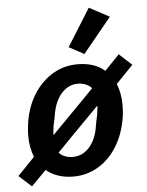

<svg xmlns="http://www.w3.org/2000/svg" viewBox="-86 -851 718 940"><g transform="rotate(-5 272.5 -381.5)"><path d="M239 12Q199 12 165 0.5Q131 -11 106 -32L33 42L-29 -14L55 -101Q46 -124 41 -149.5Q36 -175 36 -205Q36 -227 38.5 -249Q41 -271 45 -292Q60 -363 97 -417.5Q134 -472 187.5 -503Q241 -534 307 -534Q348 -534 381.5 -523Q415 -512 440 -490L512 -565L574 -508L490 -421Q499 -399 504 -373.5Q509 -348 509 -317Q509 -295 507 -273Q505 -251 500 -231Q485 -160 448.5 -105Q412 -50 358 -19Q304 12 239 12ZM245 -84Q290 -84 323 -118Q356 -152 368 -212L374 -246Q377 -260 379 -269Q381 -278 382 -284Q383 -290 383 -296Q384 -301 385 -309.5Q386 -318 386 -322H384L259 -195L177 -111Q187 -99 205 -91.5Q223 -84 245 -84ZM300 -439Q256 -439 223 -405Q190 -371 177 -310L171 -277Q168 -262 166 -253.5Q164 -245 163 -238.5Q162 -232 162 -227Q161 -221 160 -212.5Q159 -204 159 -200H161L286 -327L368 -411Q358 -423 340 -431Q322 -439 300 -439ZM485 -752 345 -581 271 -621 386 -805Z"/></g></svg>

Font: IBM Plex Sans SemiBold
Style: Italic
Weight: 600
Italic angle: -11.31°
Designer: Mike Abbink, Paul van der Laan, Pieter van Rosmalen
Foundry: Bold Monday
Version: Version 3.201